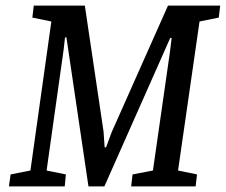

<svg xmlns="http://www.w3.org/2000/svg" viewBox="-20 -668 809 688"><path d="M12 0 18 -43 89 -57 164 -591 96 -605 101 -648H284L351 -197L355 -140H360L380 -194L582 -648H769L764 -605L695 -591L618 -57L686 -43L681 0H450L455 -43L528 -57L589 -482L595 -532H590L354 0H297L218 -534H213L208 -490L147 -57L216 -43L212 0Z"/></svg>

Font: Faustina Medium
Style: Italic
Weight: 500
Italic angle: -8°
Designer: Alfonso Garcia
Foundry: http://www.omnibus-type.com
Version: Version 1.200